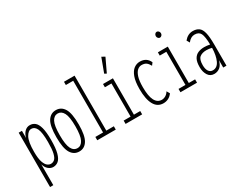

<svg xmlns="http://www.w3.org/2000/svg" viewBox="-96 -1212 2383 1897"><g transform="rotate(-30 1095.5 -264.0)"><path d="M42 167V-453H79V-371Q89 -414 115 -439Q141 -464 174 -463Q206 -463 231 -443Q256 -423 270 -372.5Q284 -322 284 -232Q284 -137 269.5 -84Q255 -31 229.5 -9.5Q204 12 170 12Q141 12 115.5 -9.5Q90 -31 79 -71V167ZM165 -27Q189 -27 207.5 -43Q226 -59 236.5 -102.5Q247 -146 247 -229Q247 -338 226.5 -381Q206 -424 169 -424Q133 -425 106 -376Q79 -327 79 -213Q79 -136 93 -96Q107 -56 126.5 -41.5Q146 -27 165 -27Z M470 8Q409 8 375.5 -46.5Q342 -101 342 -227Q342 -356 376 -409.5Q410 -463 470 -463Q530 -463 563.5 -409.5Q597 -356 597 -227Q597 -101 563.5 -46.5Q530 8 470 8ZM470 -30Q512 -30 535.5 -75.5Q559 -121 559 -228Q559 -337 535 -381Q511 -425 470 -425Q428 -425 404.5 -381Q381 -337 381 -228Q381 -121 403.5 -75.5Q426 -30 470 -30Z M677 0V-38H765V-628H681V-665H802V-38H888V0Z M1000 0V-38H1079V-416H1004V-453H1117V-38H1189V0ZM1088 -523 1065 -536 1124 -695 1160 -675Z M1428 11Q1360 11 1325.5 -51Q1291 -113 1291 -228Q1291 -314 1310 -365.5Q1329 -417 1360 -440Q1391 -463 1428 -463Q1505 -463 1535 -395L1514 -367Q1497 -398 1478 -411.5Q1459 -425 1426 -425Q1401 -425 1379 -406.5Q1357 -388 1343 -345.5Q1329 -303 1329 -229Q1329 -127 1354.5 -77.5Q1380 -28 1430 -27Q1453 -27 1474.5 -39.5Q1496 -52 1511 -77L1531 -43Q1511 -15 1484.5 -2Q1458 11 1428 11Z M1626 0V-38H1705V-416H1630V-453H1743V-38H1815V0ZM1721 -568Q1710 -568 1701 -578Q1692 -588 1692 -601Q1692 -615 1700.5 -625Q1709 -635 1721 -635Q1733 -635 1742 -625Q1751 -615 1751 -601Q1751 -588 1742 -578Q1733 -568 1721 -568Z M2008 11Q1962 11 1938 -27Q1914 -65 1914 -120Q1914 -179 1932 -211Q1950 -243 1981 -256Q2012 -269 2051 -269Q2081 -269 2116 -262Q2114 -354 2096.5 -389Q2079 -424 2030 -424Q1987 -424 1952 -379L1933 -412Q1975 -463 2032 -463Q2074 -463 2100.5 -444Q2127 -425 2139 -377Q2151 -329 2151 -243V0H2114V-84Q2101 -33 2072.5 -11Q2044 11 2008 11ZM1950 -121Q1950 -77 1966.5 -52Q1983 -27 2013 -27Q2063 -27 2088.5 -82Q2114 -137 2116 -224Q2101 -228 2084.5 -230Q2068 -232 2054 -232Q2006 -232 1978 -209.5Q1950 -187 1950 -121Z"/></g></svg>

Font: Inconsolata ExtraCondensed Light
Style: Regular
Weight: 300
Width: 2
Monospace: yes
Designer: Raph Levien, Cyreal, Brenton Simpson
Foundry: Raph Levien, Cyreal, Google
Version: Version 3.100; ttfautohint (v1.8.4.7-5d5b)